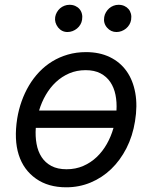

<svg xmlns="http://www.w3.org/2000/svg" viewBox="-20 -770 637 801"><path d="M51.8 -275.6Q57.9 -312.9 70.3 -347.7Q82.7 -382.5 101 -413.4Q119.3 -444.2 143.6 -469.8Q168 -495.4 197.8 -513.7Q227.6 -532 263 -542.3Q298.3 -552.6 338.8 -552.6Q395.2 -552.6 438.2 -531.8Q481.2 -511 508 -473.2Q534.8 -435.4 544.4 -382.3Q554 -329.2 543.3 -264.2Q533.4 -202.4 507.5 -151.6Q481.5 -100.9 443.7 -64.6Q405.9 -28.4 358.1 -8.5Q310.4 11.4 256.4 11.4Q181.1 11.4 130.3 -24.5Q78.1 -61.1 58.1 -124.3Q38 -187.5 51.8 -275.6ZM257.8 -63.9Q295.5 -63.9 327.1 -77.6Q358.7 -91.3 383.3 -114.7Q408 -138.1 425.8 -169.6Q443.5 -201 453.5 -236.5H129.3Q126.8 -201.3 132.5 -169.9Q138.1 -138.5 153.4 -114.9Q168.7 -91.3 194.4 -77.6Q220.2 -63.9 257.8 -63.9ZM143.1 -308.9H465.9Q468 -343.8 461.8 -374.3Q455.6 -404.8 440.2 -427.7Q424.7 -450.6 399.3 -464Q373.9 -477.3 337.4 -477.3Q300.1 -477.3 269 -464Q237.9 -450.6 213.4 -427.7Q188.9 -404.8 171.2 -374.3Q153.4 -343.8 143.1 -308.9ZM414.8 -698.9Q416.5 -709.5 422.1 -718.9Q427.6 -728.3 435.5 -735.3Q443.5 -742.2 453.5 -746.1Q463.4 -750 474.4 -750Q487.9 -750 498.6 -745.2Q509.2 -740.4 516.3 -732.1Q523.4 -723.7 526.3 -712.4Q529.1 -701 527 -687.5Q525.2 -676.5 519.7 -667.3Q514.2 -658 505.9 -651.1Q497.5 -644.2 487.2 -640.3Q476.9 -636.4 465.9 -636.4Q442.5 -636.4 426.5 -654.8Q410.5 -673.3 414.8 -698.9ZM210.2 -698.9Q212 -709.5 217.3 -718.9Q222.7 -728.3 230.6 -735.3Q238.6 -742.2 248.8 -746.1Q258.9 -750 269.9 -750Q283.4 -750 294 -745.2Q304.7 -740.4 311.8 -732.1Q318.9 -723.7 321.7 -712.4Q324.6 -701 322.4 -687.5Q320.7 -676.5 315.2 -667.3Q309.7 -658 301.3 -651.1Q293 -644.2 282.7 -640.3Q272.4 -636.4 261.4 -636.4Q237.9 -636.4 222.3 -655.5Q206.7 -675.8 210.2 -698.9Z"/></svg>

Font: Inter P
Style: Italic
Weight: 400
Italic angle: -9.40001°
Designer: Rasmus Andersson
Foundry: rsms
Version: Version 3.018;git-588b23468